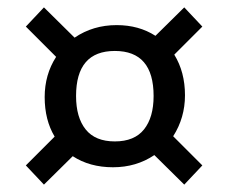

<svg xmlns="http://www.w3.org/2000/svg" viewBox="-20 -558 618 520"><path d="M528 -486 452 -410Q481 -363 481 -300Q481 -239 449 -189L528 -110L479 -58L398 -138Q349 -105 286 -105Q223 -105 177 -135L99 -58L50 -110L128 -188Q101 -233 101 -295Q101 -356 132 -404L50 -486L99 -538L182 -456Q232 -490 296 -490Q356 -490 401 -461L479 -538ZM186 -298Q186 -240 212 -207.5Q238 -175 291 -175Q344 -175 370 -207.5Q396 -240 396 -298Q396 -420 291 -420Q186 -420 186 -298Z"/></svg>

Font: Bitter
Style: Regular
Weight: 400
Designer: Sol Matas
Foundry: Sol Matas
Version: Version 1.300;PS 001.300;hotconv 1.0.70;makeotf.lib2.5.58329